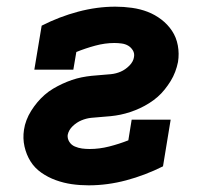

<svg xmlns="http://www.w3.org/2000/svg" viewBox="-20 -548 640 576"><path d="M246 8Q220 8 195.5 4.5Q171 1 147.5 -7.5Q124 -16 104 -30Q84 -44 71.5 -64Q59 -84 53.5 -108.5Q48 -133 52 -159Q54 -173 59.5 -187.5Q65 -202 73.5 -215.5Q82 -229 92 -241Q102 -253 114 -263.5Q126 -274 139.5 -282Q153 -290 167 -296.5Q181 -303 195.5 -308Q210 -313 225 -316Q240 -319 254.5 -320.5Q269 -322 283.5 -323Q298 -324 313 -325.5Q328 -327 342 -333Q356 -339 368 -351Q380 -363 382 -377Q384 -388 378.5 -397Q373 -406 364.5 -411Q356 -416 345 -417.5Q334 -419 323 -419Q295 -419 265.5 -411Q236 -403 209 -392L200 -339H83L105 -471Q158 -498 214.5 -513Q271 -528 326 -528Q351 -528 376 -524.5Q401 -521 423 -512.5Q445 -504 464 -489.5Q483 -475 496 -455.5Q509 -436 513.5 -411.5Q518 -387 514 -362Q511 -347 505.5 -332.5Q500 -318 492 -305Q484 -292 474 -279.5Q464 -267 452.5 -257Q441 -247 427.5 -238.5Q414 -230 400 -223.5Q386 -217 371 -212Q356 -207 341.5 -204Q327 -201 312 -199.5Q297 -198 282.5 -197Q268 -196 253.5 -194.5Q239 -193 224.5 -187Q210 -181 198 -169.5Q186 -158 183 -143Q182 -132 188 -122.5Q194 -113 204.5 -108.5Q215 -104 226 -102.5Q237 -101 249 -101Q278 -101 307.5 -108.5Q337 -116 365 -127L375 -189H492L469 -49Q415 -22 358.5 -7Q302 8 246 8Z"/></svg>

Font: Iosevka Etoile Heavy
Style: Italic
Weight: 900
Italic angle: -9°
Designer: Belleve Invis
Foundry: Belleve Invis
Version: Version 22.1.2; ttfautohint (v1.8.4)